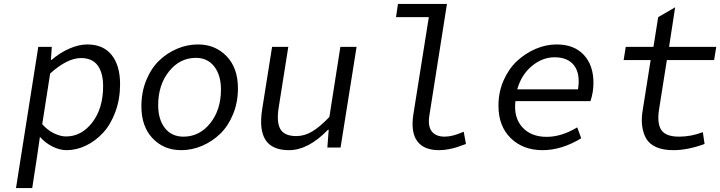

<svg xmlns="http://www.w3.org/2000/svg" viewBox="-20 -747 3646 972"><path d="M61 205.1 173.8 -509.8H242.2L237.8 -443.8H241.2Q281.7 -479 330.1 -500.5Q378.4 -522 421.9 -522Q502.9 -522 545.4 -468.5Q587.9 -415 587.9 -320.8Q587.9 -245.1 564.2 -180.9Q540.5 -116.7 502 -75Q463.4 -33.2 415.3 -10Q367.2 13.2 316.9 13.2Q282.7 13.2 246.1 -4.9Q209.5 -22.9 182.1 -54.2L168 43L143.1 205.1ZM314 -56.2Q392.6 -56.2 447.3 -127.2Q502 -198.2 502 -311Q502 -377.9 474.6 -415.5Q447.3 -453.1 390.1 -453.1Q320.8 -453.1 233.9 -375L193.8 -118.2Q221.2 -87.4 253.9 -71.8Q286.6 -56.2 314 -56.2Z M897.5 13.2Q809.6 13.2 752.7 -46.6Q695.8 -106.4 695.8 -209Q695.8 -280.3 720.2 -340.3Q744.6 -400.4 784.9 -439.5Q825.2 -478.5 876.5 -500.2Q927.7 -522 982.4 -522Q1069.8 -522 1127.2 -462.4Q1184.6 -402.8 1184.6 -299.8Q1184.6 -229 1159.9 -168.9Q1135.3 -108.9 1095 -69.8Q1054.7 -30.8 1003.2 -8.8Q951.7 13.2 897.5 13.2ZM908.7 -55.2Q989.7 -55.2 1044.2 -123Q1098.6 -190.9 1098.6 -293.9Q1098.6 -366.2 1064.7 -410.2Q1030.8 -454.1 971.7 -454.1Q890.6 -454.1 835.7 -385.7Q780.8 -317.4 780.8 -214.8Q780.8 -142.1 814.9 -98.6Q849.1 -55.2 908.7 -55.2Z M1443.4 13.2Q1357.4 13.2 1324.2 -38.6Q1291 -90.3 1307.1 -192.9L1357.4 -509.8H1439.5L1391.1 -204.1Q1378.9 -128.4 1399.4 -93.3Q1419.9 -58.1 1480 -58.1Q1521 -58.1 1559.3 -80.6Q1597.7 -103 1647.5 -154.8L1703.1 -509.8H1785.2L1704.1 0H1637.2L1644 -89.8H1640.1Q1540.5 13.2 1443.4 13.2Z M2202.6 13.2Q2125 13.2 2091.8 -33Q2058.6 -79.1 2072.8 -168.9L2150.9 -660.2H1984.9L1994.6 -727.1H2242.7L2153.8 -163.1Q2145 -108.4 2165.8 -81.8Q2186.5 -55.2 2231.9 -55.2Q2270.5 -55.2 2327.6 -80.1L2338.9 -18.1Q2306.2 -6.3 2292.5 -1.7Q2278.8 2.9 2253.2 8.1Q2227.5 13.2 2202.6 13.2Z M2726.6 13.2Q2627.9 13.2 2565.7 -47.6Q2503.4 -108.4 2503.4 -211.9Q2503.4 -280.8 2529.5 -340.1Q2555.7 -399.4 2597.9 -438.5Q2640.1 -477.5 2692.4 -499.8Q2744.6 -522 2797.4 -522Q2886.7 -522 2935.5 -469.2Q2984.4 -416.5 2984.4 -327.1Q2984.4 -281.2 2969.2 -234.9H2589.4Q2579.6 -153.3 2623.5 -103.8Q2667.5 -54.2 2747.6 -54.2Q2822.3 -54.2 2902.3 -102.1L2922.4 -46.9Q2823.2 13.2 2726.6 13.2ZM2598.6 -294.9H2906.2Q2918.5 -372.6 2887 -414.8Q2855.5 -457 2787.6 -457Q2726.1 -457 2672.9 -413.1Q2619.6 -369.1 2598.6 -294.9Z M3389.2 13.2Q3337.4 13.2 3302.7 -2Q3268.1 -17.1 3251.7 -44.9Q3235.4 -72.8 3230.7 -111.3Q3226.1 -149.9 3234.9 -196.8L3273.9 -442.9H3137.2L3147.9 -509.8H3288.1L3312 -660.2L3397.9 -710L3367.2 -509.8H3606L3595.2 -442.9H3356L3316.9 -195.8Q3305.2 -124 3327.4 -89.6Q3349.6 -55.2 3418 -55.2Q3479.5 -55.2 3538.1 -78.1L3546.9 -18.1Q3460.9 13.2 3389.2 13.2Z"/></svg>

Font: Office Code Pro Italic
Style: Regular
Weight: 400
Italic angle: -9°
Designer: Nathan Rutzky & Paul D. Hunt
Foundry: Adobe Systems Incorporated
Version: Version 1.004;PS 001.004;hotconv 1.0.70;makeotf.lib2.5.58329